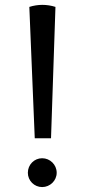

<svg xmlns="http://www.w3.org/2000/svg" viewBox="-20 -746 344 779"><path d="M99 -718C134 -729 170 -729 205 -718L187 -185H121ZM151 13C183 13 210 -13 210 -45C210 -78 183 -104 151 -104C119 -104 93 -78 93 -45C93 -13 119 13 151 13Z"/></svg>

Font: Arima Koshi Medium
Style: Regular
Weight: 500
Designer: Joana Correia and Natanael Gama
Foundry: NDISCOVER
Version: Version 1.019;PS 001.019;hotconv 1.0.88;makeotf.lib2.5.64775